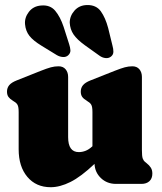

<svg xmlns="http://www.w3.org/2000/svg" viewBox="-20 -749 658 782"><path d="M56 -141V-292.5Q56 -313.5 51.5 -321.8Q47 -330 38 -335L32 -339Q20.5 -346 14.5 -354.2Q8.5 -362.5 8.5 -376Q8.5 -391 17.5 -402Q26.5 -413 48 -421.5L146 -460.5Q171.5 -470.5 187 -474.8Q202.5 -479 218.5 -479Q237 -479 247.2 -466.8Q257.5 -454.5 257.5 -435.5V-190.5Q257.5 -129.5 301 -129.5Q315 -129.5 328.5 -134.8Q342 -140 355.5 -152.5L356.5 -153.5V-292.5Q356.5 -313.5 352 -321.8Q347.5 -330 338.5 -335L333 -339Q321 -346 315 -354.2Q309 -362.5 309 -376Q309 -391 318 -402Q327 -413 348.5 -421.5L447 -460.5Q472.5 -470.5 488 -474.8Q503.5 -479 519 -479Q537.5 -479 547.8 -466.8Q558 -454.5 558 -435.5V-138Q558 -113 561.2 -103.8Q564.5 -94.5 571 -89.5L577 -84.5Q588 -76 594.2 -66.2Q600.5 -56.5 600.5 -42Q600.5 -22 588.5 -11Q576.5 0 556 0H452.5Q416 0 391.2 -23.5Q366.5 -47 365 -81.5Q309.5 -29 266.8 -7.8Q224 13.5 186.5 13.5Q127 13.5 91.5 -28.5Q56 -70.5 56 -141ZM420.5 -635 438 -563.5Q442 -549.5 441.8 -537.8Q441.5 -526 432 -518.5Q422.5 -511 409.5 -512.5Q396.5 -514 385.5 -522L326 -564.5Q293.5 -588 279.5 -608.8Q265.5 -629.5 264 -656.5Q264 -684 283.5 -706Q303 -728 335 -728.5Q372 -729 390.8 -702.8Q409.5 -676.5 420.5 -635ZM239 -640 261.5 -569.5Q266 -556 266.8 -544.5Q267.5 -533 258 -524Q249.5 -516 236.5 -516.8Q223.5 -517.5 211.5 -524.5L149.5 -562.5Q115 -583.5 99.8 -603Q84.5 -622.5 82 -650Q79.5 -677 97.5 -700.5Q115.5 -724 147 -726.5Q184 -730 204.8 -705.2Q225.5 -680.5 239 -640Z"/></svg>

Font: Fraunces 72pt SuperSoft Black
Style: Regular
Weight: 900
Version: Version 1.000;[0bf87f6ff]